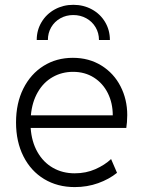

<svg xmlns="http://www.w3.org/2000/svg" viewBox="-20 -761 591 789"><path d="M45.9 -257.8Q45.9 -336.9 75.9 -397Q106 -457 158.9 -490.2Q211.9 -523.4 279.3 -523.4Q345.7 -523.4 396.7 -491.7Q447.8 -460 475.3 -406.2Q502.9 -352.5 502.9 -288.1Q502.9 -274.4 501.7 -259Q500.5 -243.7 499 -235.4H106Q109.9 -178.7 133.8 -136.5Q157.7 -94.2 197.3 -71.5Q236.8 -48.8 287.1 -48.8Q333.5 -48.8 372.1 -65.9Q410.6 -83 436.5 -107.4L460.9 -50.8Q428.2 -24.4 383.3 -8.3Q338.4 7.8 287.1 7.8Q216.3 7.8 161.6 -25.1Q106.9 -58.1 76.4 -118.4Q45.9 -178.7 45.9 -257.8ZM443.4 -287.1Q443.4 -337.4 423.1 -378.2Q402.8 -418.9 365.7 -442.4Q328.6 -465.8 280.3 -465.8Q234.4 -465.8 196.5 -444.3Q158.7 -422.9 135.3 -382.3Q111.8 -341.8 106.9 -287.1ZM431.6 -596.7H386.7Q386.7 -625.5 372.8 -648.9Q358.9 -672.4 334.7 -685.8Q310.5 -699.2 281.2 -699.2Q252 -699.2 228 -685.8Q204.1 -672.4 190.4 -648.9Q176.8 -625.5 176.8 -596.7H130.9Q130.9 -637.2 150.9 -670.4Q170.9 -703.6 205.3 -722.4Q239.7 -741.2 281.2 -741.2Q323.2 -741.2 357.7 -722.4Q392.1 -703.6 411.9 -670.4Q431.6 -637.2 431.6 -596.7Z"/></svg>

Font: Reddit Sans Chocolate Light
Style: Regular
Weight: 300
Designer: Stephen Hutchings
Foundry: Reddit
Version: Version 1.013